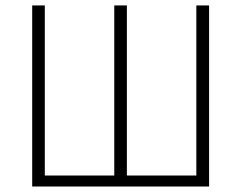

<svg xmlns="http://www.w3.org/2000/svg" viewBox="-20 -679 878 699"><path d="M97.2 0V-659.2H143.1V-40H396V-659.2H441.9V-40H694.8V-659.2H741.2V0Z"/></svg>

Font: SourceSansPro-Light
Style: Regular
Weight: 300
Designer: Paul D. Hunt
Foundry: Adobe Systems Incorporated
Version: Version 2.020;PS 2.0;hotconv 1.0.86;makeotf.lib2.5.63406